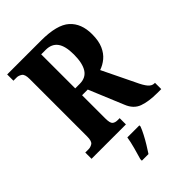

<svg xmlns="http://www.w3.org/2000/svg" viewBox="-270 -821 1149 1149"><g transform="rotate(-45 305.0 -246.5)"><path d="M20 0V-53H48Q65 -53 80.5 -63Q96 -73 96 -113V-600Q96 -640 79.5 -650.5Q63 -661 48 -661H20V-714H306Q441 -714 495.5 -665Q550 -616 550 -525Q550 -468 533.5 -431Q517 -394 490.5 -372Q464 -350 432 -339L530 -137Q550 -93 567 -73Q584 -53 605 -53H610V0H576Q505 0 457.5 -17Q410 -34 388 -90L297 -309H249V-113Q249 -73 261 -63Q273 -53 293 -53H311V0ZM287 -367Q339 -367 363 -405Q387 -443 387 -516Q387 -588 362 -621.5Q337 -655 287 -655H249V-367ZM225 208Q234 178 245.5 136Q257 94 262 61H364V71Q356 92 342 119Q328 146 311.5 173Q295 200 281 221H225Z"/></g></svg>

Font: Noto Serif Myanmar ExtraCondensed ExtraBold
Style: Regular
Weight: 800
Width: 2
Designer: Ben Mitchell and the Monotype Design Team
Foundry: Monotype Imaging Inc.
Version: Version 2.106; ttfautohint (v1.8.4.7-5d5b)